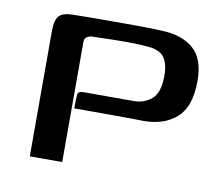

<svg xmlns="http://www.w3.org/2000/svg" viewBox="-59 -531 699 601"><g transform="rotate(10 290.5 -230.5)"><path d="M71 0Q71 -100 71 -199.5Q71 -299 71 -399Q71 -433 83 -446.5Q95 -460 128 -460Q171 -461 221 -461Q271 -461 320.5 -461Q370 -461 410 -459Q474 -457 510.5 -425.5Q547 -394 547 -323Q547 -242 507.5 -206.5Q468 -171 402 -171Q348 -172 292 -172Q236 -172 182 -172Q182 -206 183.5 -216.5Q185 -227 201 -227H362Q394 -227 418 -247Q442 -267 442 -322Q442 -360 427.5 -379.5Q413 -399 379 -402Q334 -406 282 -405Q230 -404 196 -403Q191 -403 182.5 -398.5Q174 -394 174 -381V0Z"/></g></svg>

Font: Genos Medium
Style: Regular
Weight: 500
Designer: Robert E. Leuschke
Foundry: Robert E. Leuschke
Version: Version 1.010; ttfautohint (v1.8.3)